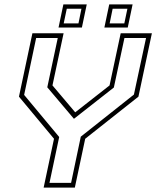

<svg xmlns="http://www.w3.org/2000/svg" viewBox="-20 -851 709 871"><path d="M178 0 225 -221.5 66 -412.5 127 -700H268.5L218 -463.5L325 -337H315.5L477 -463.5L527.5 -700H669L608 -412.5L366.5 -221.5L319.5 0ZM204.5 -21.5H302.5L346.5 -231L587.5 -422L642.5 -678.5H544.5L496.5 -454L316 -312.5H315L194.5 -455L242 -678.5H144L89.5 -420.5L248.5 -229.5ZM453.5 -726 475.5 -831H581.5L559.5 -726ZM245.5 -726 267.5 -831H373.5L351.5 -726ZM269 -745H336L349.5 -811.5H283ZM477.5 -745H544L558 -811.5H491Z"/></svg>

Font: Tourney ExtraLight
Style: Italic
Weight: 250
Italic angle: -12°
Version: Version 1.015